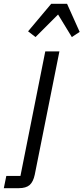

<svg xmlns="http://www.w3.org/2000/svg" viewBox="-100 -785 437 1005"><path d="M-67 136H7L137 -516H211L82 129Q74 167 55 183.5Q36 200 -2 200H-80ZM47 -621 168 -765H251L317 -618L276 -591L204 -709L86 -591Z"/></svg>

Font: IBM Plex Sans Cond
Style: Italic
Weight: 400
Width: 3
Italic angle: -11°
Designer: Mike Abbink, Paul van der Laan, Pieter van Rosmalen
Foundry: Bold Monday
Version: Version 1.3